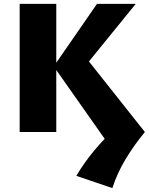

<svg xmlns="http://www.w3.org/2000/svg" viewBox="-20 -678 764 986"><path d="M557 288 372 225Q411 159 463.5 95.5Q516 32 584 -29L557 91L256 -337L478 -658H677L399 -316L403 -405L724 0Q667 69 624 141Q581 213 557 288ZM81 0V-658H269V0Z"/></svg>

Font: Ysabeau Office Black
Style: Regular
Weight: 900
Designer: Christian Thalmann (Catharsis Fonts)
Version: Version 2.001;gftools[0.9.30]; featfreeze: tnum,lnum,ss02